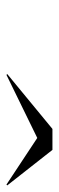

<svg xmlns="http://www.w3.org/2000/svg" viewBox="186 -996 182 595"><g transform="rotate(90 277.5 -699.0)"><path d="M408 -723 552.5 -627.5 555 -630 445 -770H380L210 -630L212.5 -627.5Z"/></g></svg>

Font: Bodoni* 36pt
Style: Italic
Weight: 400
Italic angle: -13°
Version: Version 2.3